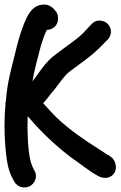

<svg xmlns="http://www.w3.org/2000/svg" viewBox="-20 -717 528 841"><path d="M3 -80C8 -24 13 27 36 66L42 78C54 99 80 112 110 99C133 86 148 56 129 27L124 17C123 14 117 2 113 -15C102 -62 99 -138 101 -208C104 -205 108 -200 112 -196C162 -137 224 -79 288 -30C325 -5 373 35 412 55C424 62 439 63 448 62C499 52 496 -7 466 -30H465L455 -38H452C448 -41 435 -50 416 -62C352 -102 281 -151 228 -202C205 -224 190 -243 169 -265C182 -278 196 -298 205 -309C237 -345 259 -385 287 -405L288 -406C314 -426 341 -444 371 -468C396 -487 426 -517 445 -537L453 -545C462 -555 466 -568 466 -578C466 -606 443 -627 416 -627C400 -627 388 -620 378 -608C367 -597 355 -583 344 -572C312 -540 265 -511 223 -478C176 -444 151 -396 122 -361C132 -415 145 -465 160 -520C167 -542 175 -566 185 -586C209 -586 234 -604 234 -634C234 -642 235 -655 223 -669L216 -678C206 -688 192 -697 173 -697C119 -697 99 -645 86 -615C70 -575 56 -527 46 -482C31 -421 11 -355 6 -275C4 -270 3 -263 4 -255C-2 -202 -1 -133 3 -80Z"/></svg>

Font: Stray Cat
Style: ExBlk
Weight: 1000
Version: Version 1.0